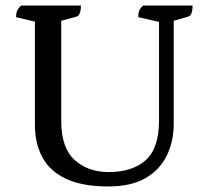

<svg xmlns="http://www.w3.org/2000/svg" viewBox="-20 -661 751 693"><path d="M371 12Q276 12 217.5 -16Q159 -44 132.5 -94Q106 -144 106 -211V-583L38 -599Q38 -613 42 -622.5Q46 -632 57 -641H272Q272 -606 256 -601L201 -586V-224Q201 -128 249 -84Q297 -40 372 -40Q458 -40 506 -83Q554 -126 554 -226V-582L479 -599Q479 -613 482.5 -622.5Q486 -632 497 -641H675Q675 -605 659 -601L607 -586V-214Q607 -151 582 -99.5Q557 -48 505 -18Q453 12 371 12Z"/></svg>

Font: Petrona Medium
Style: Regular
Weight: 500
Designer: Ringo R. Seeber
Foundry: Ringo R. Seeber
Version: Version 2.001; ttfautohint (v1.8.3)